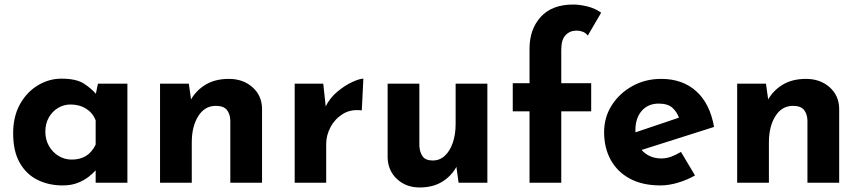

<svg xmlns="http://www.w3.org/2000/svg" viewBox="-20 -806 3794 847"><path d="M256 12Q195 12 145.5 -12.5Q96 -37 67 -88Q38 -139 38 -218Q38 -292 68 -346Q98 -400 147 -429.5Q196 -459 251 -459Q316 -459 349.5 -437.5Q383 -416 405 -390L399 -373L412 -437H542V0H402V-95L413 -65Q411 -65 401 -53.5Q391 -42 371.5 -26.5Q352 -11 323.5 0.5Q295 12 256 12ZM296 -102Q334 -102 360 -118.5Q386 -135 402 -168V-275Q390 -307 360.5 -326Q331 -345 291 -345Q261 -345 235.5 -329.5Q210 -314 195 -287Q180 -260 180 -225Q180 -190 196 -162Q212 -134 238.5 -118Q265 -102 296 -102Z M813 -437 824 -359 822 -366Q845 -407 887 -432.5Q929 -458 990 -458Q1052 -458 1093.5 -421.5Q1135 -385 1136 -327V0H996V-275Q995 -304 980.5 -321.5Q966 -339 932 -339Q883 -339 854.5 -293.5Q826 -248 826 -178V0H686V-437Z M1406 -437 1419 -317 1416 -335Q1435 -374 1468 -401.5Q1501 -429 1533.5 -444Q1566 -459 1583 -459L1576 -319Q1527 -325 1492 -303Q1457 -281 1438 -245Q1419 -209 1419 -171V0H1280V-437Z M1831 21Q1772 21 1732 -15.5Q1692 -52 1690 -110V-437H1830V-162Q1832 -133 1845 -115.5Q1858 -98 1889 -98Q1920 -98 1942.5 -119Q1965 -140 1977.5 -176.5Q1990 -213 1990 -259V-437H2130V0H2003L1992 -80L1994 -71Q1972 -30 1931 -4.5Q1890 21 1831 21Z M2316 0V-315H2242V-439H2316V-591Q2316 -677 2365.5 -731.5Q2415 -786 2509 -786Q2537 -786 2571.5 -777.5Q2606 -769 2632 -750L2573 -649Q2563 -662 2549.5 -666.5Q2536 -671 2524 -671Q2494 -671 2475 -651Q2456 -631 2456 -587V-439H2588V-315H2456V0Z M2894 12Q2814 12 2758.5 -18Q2703 -48 2674 -101Q2645 -154 2645 -223Q2645 -289 2679 -342Q2713 -395 2770 -426.5Q2827 -458 2897 -458Q2991 -458 3051.5 -403.5Q3112 -349 3130 -246L2790 -138L2759 -214L3005 -297L2976 -284Q2968 -310 2947.5 -329.5Q2927 -349 2886 -349Q2839 -349 2811 -317Q2783 -285 2783 -231Q2783 -170 2816 -138.5Q2849 -107 2897 -107Q2920 -107 2941.5 -115Q2963 -123 2984 -136L3046 -32Q3011 -12 2970.5 0Q2930 12 2894 12Z M3359 -437 3370 -359 3368 -366Q3391 -407 3433 -432.5Q3475 -458 3536 -458Q3598 -458 3639.5 -421.5Q3681 -385 3682 -327V0H3542V-275Q3541 -304 3526.5 -321.5Q3512 -339 3478 -339Q3429 -339 3400.5 -293.5Q3372 -248 3372 -178V0H3232V-437Z"/></svg>

Font: Reem Kufi Fun
Style: Regular
Weight: 400
Designer: Khaled Hosny
Version: Version 1.005